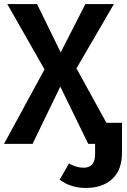

<svg xmlns="http://www.w3.org/2000/svg" viewBox="-20 -711 626 949"><path d="M506 -104H583V43Q583 129 535 173.5Q487 218 404 218Q329 218 275 177L321 97Q358 118 393 118Q450 118 450 51V0H416L278 -283L141 0H0L200 -368L16 -691H163L280 -452L402 -691H543L358 -373Z"/></svg>

Font: FiraGO Medium
Style: Regular
Weight: 500
Designer: bBox Type
Foundry: bBox Type GmbH
Version: Version 1.001;PS 001.001;hotconv 1.0.88;makeotf.lib2.5.64775